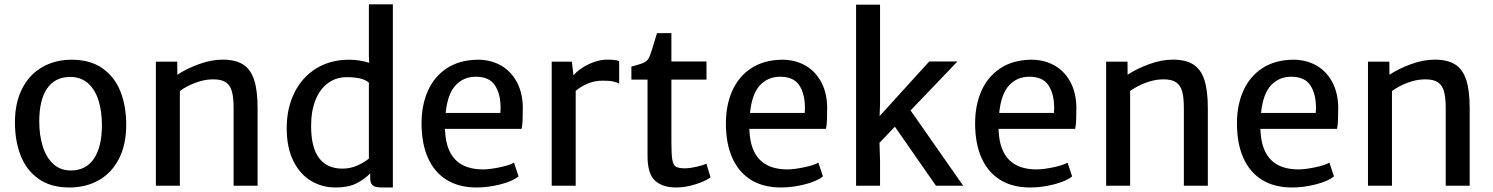

<svg xmlns="http://www.w3.org/2000/svg" viewBox="-20 -832 6686 860"><path d="M300.8 -564.5Q385.3 -564.5 439.9 -525.4Q494.6 -486.3 520 -420.9Q545.4 -355.5 545.4 -273.4Q545.4 -184.1 512.7 -120.6Q480 -57.1 422.4 -24.7Q364.7 7.8 291 7.8Q207 7.8 152.3 -31.2Q97.7 -70.3 72.3 -135.7Q46.9 -201.2 46.9 -283.2Q46.9 -372.6 79.6 -435.8Q112.3 -499 169.9 -531.7Q227.5 -564.5 300.8 -564.5ZM294.4 -487.3Q226.6 -487.3 191.2 -435.8Q155.8 -384.3 155.8 -288.6Q155.8 -226.6 171.4 -176.5Q187 -126.5 218.8 -97.4Q250.5 -68.4 297.4 -68.4Q365.2 -68.4 400.9 -121.6Q436.5 -174.8 436.5 -271.5Q436.5 -334 421.1 -382.6Q405.8 -431.2 374 -459.2Q342.3 -487.3 294.4 -487.3Z M773.9 -555.7 774.4 -497.1Q812.5 -522.9 868.9 -543.9Q925.3 -564.9 976.6 -564.9Q1034.2 -564.9 1068.4 -543.5Q1102.5 -522 1118.2 -474.6Q1133.8 -427.2 1133.8 -346.7V0H1026.4V-347.2Q1026.4 -394 1019 -421.6Q1011.7 -449.2 992.2 -462.9Q972.7 -476.6 935.5 -476.6Q926.8 -476.6 922.4 -476.1Q893.1 -475.1 855.2 -461.2Q817.4 -447.3 785.6 -424.3V0H678.2V-555.7Z M1739.7 -812.5V7.8H1693.4Q1674.3 7.8 1662.8 4.9Q1651.4 2 1644.8 -7.3Q1638.2 -16.6 1638.2 -35.2V-55.2Q1611.8 -28.3 1575.7 -10.3Q1539.6 7.8 1483.4 7.8Q1422.9 7.8 1373.3 -21.7Q1323.7 -51.3 1293.9 -111.1Q1264.2 -170.9 1264.2 -257.8Q1264.2 -347.2 1298.8 -417Q1333.5 -486.8 1396.7 -525.6Q1460 -564.5 1543 -564.5Q1589.8 -564.5 1633.8 -550.8L1632.3 -580.6V-812.5ZM1513.2 -76.7Q1548.8 -76.7 1579.3 -90.1Q1609.9 -103.5 1632.3 -121.6V-461.9Q1617.7 -474.6 1593.3 -480.5Q1568.8 -486.3 1532.2 -486.3Q1486.8 -486.3 1450.7 -460.9Q1414.6 -435.5 1394 -386Q1373.5 -336.4 1373.5 -267.1Q1373.5 -170.9 1409.4 -123.8Q1445.3 -76.7 1513.2 -76.7Z M2316.4 -254.9H1973.1Q1973.6 -251.5 1973.6 -245.1Q1981.9 -73.2 2143.6 -73.2Q2172.9 -73.2 2217.8 -82.5Q2262.7 -91.8 2282.2 -103.5L2302.7 -42Q2275.9 -20 2221.2 -6.1Q2166.5 7.8 2114.7 7.8Q2036.1 7.8 1981 -26.1Q1925.8 -60.1 1897 -124.5Q1868.2 -189 1868.2 -279.3Q1868.2 -361.3 1896.7 -425.3Q1925.3 -489.3 1981.2 -526.1Q2037.1 -563 2116.7 -564.5Q2172.9 -565.4 2218.8 -541.5Q2264.6 -517.6 2292.2 -469.7Q2319.8 -421.9 2321.8 -354.5Q2321.8 -314.9 2320.8 -293.2Q2319.8 -271.5 2316.4 -254.9ZM2222.2 -349.1Q2222.2 -411.1 2197 -449.7Q2171.9 -488.3 2110.8 -488.3Q2056.6 -488.3 2020.8 -450Q1984.9 -411.6 1976.1 -326.2H2221.2Q2222.2 -341.8 2222.2 -349.1Z M2753.4 -558.1V-457.5Q2743.2 -463.4 2726.8 -467Q2710.4 -470.7 2680.2 -470.7Q2643.1 -470.7 2611.6 -457.3Q2580.1 -443.8 2558.6 -424.8V0H2451.2V-555.7H2541.5L2548.8 -494.1Q2559.6 -508.8 2583.7 -525.4Q2607.9 -542 2638.9 -553.5Q2669.9 -564.9 2699.2 -564.9Q2738.3 -564.9 2753.4 -558.1Z M2880.4 -475.6H2808.1V-533.7L2825.7 -538.6Q2848.1 -544.9 2858.9 -549.1Q2869.6 -553.2 2877.7 -560.8Q2885.7 -568.4 2890.6 -581.5Q2897.9 -600.1 2912.1 -648.4L2922.9 -683.6H2987.3V-556.6H3144.5V-475.6H2987.3V-193.8Q2987.3 -138.2 2991.7 -115Q2996.1 -91.8 3008.1 -85Q3020 -78.1 3048.8 -78.1Q3069.8 -78.1 3099.9 -85Q3129.9 -91.8 3144 -99.1L3162.6 -37.6Q3138.7 -20 3094 -6.1Q3049.3 7.8 3008.8 7.8Q2947.8 7.8 2914.1 -22.7Q2880.4 -53.2 2880.4 -133.3Z M3679.7 -254.9H3336.4Q3336.9 -251.5 3336.9 -245.1Q3345.2 -73.2 3506.8 -73.2Q3536.1 -73.2 3581.1 -82.5Q3626 -91.8 3645.5 -103.5L3666 -42Q3639.2 -20 3584.5 -6.1Q3529.8 7.8 3478 7.8Q3399.4 7.8 3344.2 -26.1Q3289.1 -60.1 3260.3 -124.5Q3231.4 -189 3231.4 -279.3Q3231.4 -361.3 3260 -425.3Q3288.6 -489.3 3344.5 -526.1Q3400.4 -563 3480 -564.5Q3536.1 -565.4 3582 -541.5Q3627.9 -517.6 3655.5 -469.7Q3683.1 -421.9 3685.1 -354.5Q3685.1 -314.9 3684.1 -293.2Q3683.1 -271.5 3679.7 -254.9ZM3585.4 -349.1Q3585.4 -411.1 3560.3 -449.7Q3535.2 -488.3 3474.1 -488.3Q3419.9 -488.3 3384 -450Q3348.1 -411.6 3339.4 -326.2H3584.5Q3585.4 -341.8 3585.4 -349.1Z M3988.3 -264.6 3919.4 -192.4 3921.9 -108.9V0H3814.5V-811H3921.9V-366.7L3919.9 -312L4142.1 -556.6H4268.6L4058.6 -337.4L4294.4 0H4172.4Z M4795.9 -254.9H4452.6Q4453.1 -251.5 4453.1 -245.1Q4461.4 -73.2 4623 -73.2Q4652.3 -73.2 4697.3 -82.5Q4742.2 -91.8 4761.7 -103.5L4782.2 -42Q4755.4 -20 4700.7 -6.1Q4646 7.8 4594.2 7.8Q4515.6 7.8 4460.4 -26.1Q4405.3 -60.1 4376.5 -124.5Q4347.7 -189 4347.7 -279.3Q4347.7 -361.3 4376.2 -425.3Q4404.8 -489.3 4460.7 -526.1Q4516.6 -563 4596.2 -564.5Q4652.3 -565.4 4698.2 -541.5Q4744.1 -517.6 4771.7 -469.7Q4799.3 -421.9 4801.3 -354.5Q4801.3 -314.9 4800.3 -293.2Q4799.3 -271.5 4795.9 -254.9ZM4701.7 -349.1Q4701.7 -411.1 4676.5 -449.7Q4651.4 -488.3 4590.3 -488.3Q4536.1 -488.3 4500.2 -450Q4464.4 -411.6 4455.6 -326.2H4700.7Q4701.7 -341.8 4701.7 -349.1Z M5030.3 -555.7 5030.8 -497.1Q5068.8 -522.9 5125.2 -543.9Q5181.6 -564.9 5232.9 -564.9Q5290.5 -564.9 5324.7 -543.5Q5358.9 -522 5374.5 -474.6Q5390.1 -427.2 5390.1 -346.7V0H5282.7V-347.2Q5282.7 -394 5275.4 -421.6Q5268.1 -449.2 5248.5 -462.9Q5229 -476.6 5191.9 -476.6Q5183.1 -476.6 5178.7 -476.1Q5149.4 -475.1 5111.6 -461.2Q5073.7 -447.3 5042 -424.3V0H4934.6V-555.7Z M5968.8 -254.9H5625.5Q5626 -251.5 5626 -245.1Q5634.3 -73.2 5795.9 -73.2Q5825.2 -73.2 5870.1 -82.5Q5915 -91.8 5934.6 -103.5L5955.1 -42Q5928.2 -20 5873.5 -6.1Q5818.8 7.8 5767.1 7.8Q5688.5 7.8 5633.3 -26.1Q5578.1 -60.1 5549.3 -124.5Q5520.5 -189 5520.5 -279.3Q5520.5 -361.3 5549.1 -425.3Q5577.6 -489.3 5633.5 -526.1Q5689.5 -563 5769 -564.5Q5825.2 -565.4 5871.1 -541.5Q5917 -517.6 5944.6 -469.7Q5972.2 -421.9 5974.1 -354.5Q5974.1 -314.9 5973.1 -293.2Q5972.2 -271.5 5968.8 -254.9ZM5874.5 -349.1Q5874.5 -411.1 5849.4 -449.7Q5824.2 -488.3 5763.2 -488.3Q5709 -488.3 5673.1 -450Q5637.2 -411.6 5628.4 -326.2H5873.5Q5874.5 -341.8 5874.5 -349.1Z M6203.1 -555.7 6203.6 -497.1Q6241.7 -522.9 6298.1 -543.9Q6354.5 -564.9 6405.8 -564.9Q6463.4 -564.9 6497.6 -543.5Q6531.7 -522 6547.4 -474.6Q6563 -427.2 6563 -346.7V0H6455.6V-347.2Q6455.6 -394 6448.2 -421.6Q6440.9 -449.2 6421.4 -462.9Q6401.9 -476.6 6364.7 -476.6Q6356 -476.6 6351.6 -476.1Q6322.3 -475.1 6284.4 -461.2Q6246.6 -447.3 6214.8 -424.3V0H6107.4V-555.7Z"/></svg>

Font: Merriweather Sans
Style: Regular
Weight: 400
Designer: Eben Sorkin
Foundry: Eben Sorkin
Version: Version 1.006; ttfautohint (v1.4.1) -l 6 -r 50 -G 0 -x 11 -H